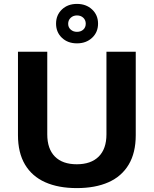

<svg xmlns="http://www.w3.org/2000/svg" viewBox="-20 -951 788 983"><path d="M373 12Q279 12 211.5 -18Q144 -48 108 -108.5Q72 -169 72 -259V-686H222V-263Q222 -189 261 -149.5Q300 -110 373 -110Q446 -110 485.5 -149.5Q525 -189 525 -263V-686H675V-259Q675 -169 639 -108.5Q603 -48 535.5 -18Q468 12 373 12ZM374 -729Q327 -729 297 -757.5Q267 -786 267 -830Q267 -874 297 -902.5Q327 -931 374 -931Q421 -931 451.5 -902.5Q482 -874 482 -830Q482 -786 451.5 -757.5Q421 -729 374 -729ZM374 -788Q394 -788 406.5 -799.5Q419 -811 419 -830Q419 -848 406.5 -860Q394 -872 374 -872Q355 -872 342 -860Q329 -848 329 -829Q329 -811 342 -799.5Q355 -788 374 -788Z"/></svg>

Font: Archivo SemiBold
Style: Bold
Weight: 700
Version: Version 2.001